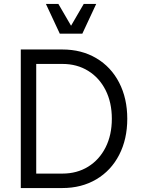

<svg xmlns="http://www.w3.org/2000/svg" viewBox="-20 -950 718 970"><path d="M85 -700H295Q392 -700 466.5 -656Q541 -612 582 -532.5Q623 -453 623 -350Q623 -247 582 -167.5Q541 -88 466.5 -44Q392 0 295 0H85ZM545 -350Q545 -432 513.5 -494.5Q482 -557 425.5 -592Q369 -627 295 -627H163V-73H295Q369 -73 425.5 -108Q482 -143 513.5 -205.5Q545 -268 545 -350ZM212 -930H275L339 -820L403 -930H466L396 -780H282Z"/></svg>

Font: Uncut Sans Variable
Style: Regular
Weight: 400
Designer: Kasper Nordkvist
Foundry: UNCUT.wtf
Version: Version 1.304;Glyphs 3.2 (3246)